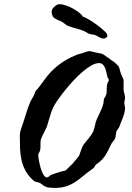

<svg xmlns="http://www.w3.org/2000/svg" viewBox="-20 -896 631 917"><path d="M144 -30.3Q118.7 -51.3 104.5 -75.9Q90.3 -100.6 83.7 -127.7Q77.1 -154.8 75.9 -184.3Q74.7 -213.9 74.7 -245.1Q74.7 -264.6 80.8 -280.5Q86.9 -296.4 92.3 -314.5Q99.1 -335.4 106.2 -358.6Q113.3 -381.8 122.6 -403.8Q125 -411.1 128.9 -417.7Q132.8 -424.3 136.7 -431.2Q140.6 -438 144 -445.1Q147.5 -452.1 148.9 -460.4Q158.2 -469.7 165.5 -479Q172.9 -488.3 179.4 -497.3Q186 -506.3 192.4 -515.4Q198.7 -524.4 206.5 -533.7Q233.9 -566.9 267.8 -591.6Q301.8 -616.2 340.8 -631.8Q343.3 -632.8 346.7 -634.5Q350.1 -636.2 351.1 -636.2Q366.2 -639.2 379.6 -644.5Q393.1 -649.9 407.2 -652.3Q410.6 -651.4 419.2 -649.4Q427.7 -647.5 436.8 -645.5Q445.8 -643.6 454.1 -641.8Q462.4 -640.1 465.8 -639.6Q472.7 -637.2 479 -632.3Q485.4 -627.4 491.2 -623.5Q491.2 -623 493.7 -621.8Q496.1 -620.6 498.8 -618.9Q501.5 -617.2 503.7 -615.5Q505.9 -613.8 506.3 -612.3Q510.7 -609.9 517.1 -605.5Q523.4 -601.1 530 -595.7Q536.6 -590.3 541.7 -584.5Q546.9 -578.6 549.3 -572.8Q552.2 -561.5 554.2 -554.9Q556.2 -548.3 558.3 -542.7Q560.5 -537.1 563.2 -531Q565.9 -524.9 570.3 -515.1V-464.4L577.1 -435.1V-428.2Q577.1 -421.9 575.4 -416.3Q573.7 -410.6 573.7 -403.8Q573.7 -398.4 575.4 -392.6Q577.1 -386.7 577.1 -380.9Q577.1 -369.1 574.2 -357.4Q571.3 -345.7 566.9 -334.2Q562.5 -322.8 557.6 -311.3Q552.7 -299.8 549.3 -289.1Q545.4 -282.2 541.5 -277.3Q537.6 -272.5 535.2 -266.1Q533.7 -259.8 533.2 -252Q532.7 -244.1 530.8 -236.3Q525.4 -226.6 519.8 -220.5Q514.2 -214.4 509.8 -205.1Q497.6 -176.3 482.2 -152.6Q466.8 -128.9 439.5 -110.8Q435.1 -106.9 432.4 -101.1Q429.7 -95.2 424.3 -91.3Q399.4 -74.2 379.9 -57.6Q360.4 -41 340.6 -27.8Q320.8 -14.6 297.4 -6.6Q273.9 1.5 241.2 1.5Q229 1.5 214.1 0Q199.2 -1.5 189.5 -9.3Q187.5 -9.3 185.1 -11.5Q182.6 -13.7 182.6 -14.2Q177.2 -18.6 172.6 -21Q168 -23.4 163.3 -24.7Q158.7 -25.9 154.1 -26.9Q149.4 -27.8 144 -30.3ZM162.6 -156.2Q162.6 -150.4 164.1 -140.4Q165.5 -130.4 168 -118.4Q170.4 -106.4 174.1 -94Q177.7 -81.5 182.4 -71.5Q187 -61.5 192.1 -55.2Q197.3 -48.8 203.1 -48.8Q207 -48.8 210 -50.5Q212.9 -52.2 215.3 -54.4Q217.8 -56.6 220.2 -58.6Q222.7 -60.5 226.1 -61.5Q229 -63 236.6 -65.4Q244.1 -67.9 252.4 -70.6Q260.7 -73.2 268.1 -75.4Q275.4 -77.6 278.3 -78.6Q279.3 -78.6 285.2 -79.6Q291 -80.6 293.5 -82L327.1 -114.7L357.4 -151.4L373.5 -195.8Q379.9 -207 388.2 -216.8Q396.5 -226.6 404.3 -236.3Q412.1 -246.1 418.9 -256.6Q425.8 -267.1 429.2 -279.8Q429.7 -280.8 430.9 -285.4Q432.1 -290 433.3 -295.4Q434.6 -300.8 435.5 -305.4Q436.5 -310.1 437 -311.5Q440.4 -322.8 445.6 -334Q450.7 -345.2 456.3 -356.4Q461.9 -367.7 466.6 -379.4Q471.2 -391.1 474.1 -403.8L476.6 -424.8Q478 -425.8 479.7 -428.7Q481.4 -431.6 483.2 -435.1Q484.9 -438.5 486.1 -441.4Q487.3 -444.3 487.8 -445.3Q489.3 -451.7 489.5 -458.5Q489.7 -465.3 489.7 -472.2Q489.7 -479 490.5 -485.6Q491.2 -492.2 493.7 -499Q493.7 -499.5 494.6 -502Q495.6 -504.4 497.1 -506.8Q498.5 -509.3 499.5 -511.7Q500.5 -514.2 500.5 -515.1L493.7 -526.4Q491.2 -534.7 489 -546.4Q486.8 -558.1 482.9 -568.8Q479 -579.6 471.9 -587.2Q464.8 -594.7 453.1 -594.7Q436.5 -594.7 416 -583Q395.5 -571.3 373.8 -552.7Q352.1 -534.2 330.8 -511.2Q309.6 -488.3 291.5 -465.8Q273.4 -443.4 259.5 -423.8Q245.6 -404.3 239.3 -392.6Q228 -373 221.4 -349.1Q214.8 -325.2 207 -301.8Q204.6 -292.5 200.2 -283.2Q195.8 -273.9 191.4 -265.1Q187 -256.8 183.1 -249Q179.2 -241.2 175.8 -231.4Q173.8 -225.6 173.6 -219.5Q173.3 -213.4 173.3 -208V-195.8Q173.3 -189.5 172.6 -182.9Q171.9 -176.3 168.5 -170.4Q168.5 -169.4 165.5 -165Q162.6 -160.6 162.6 -158.2ZM231.9 -818.4Q226.6 -829.1 226.6 -837.9Q226.6 -849.1 233.6 -857.9Q240.7 -866.7 252.9 -873.5Q257.3 -876 265.1 -876Q277.8 -876 295.4 -869.9Q313 -863.8 329.6 -854.5Q346.2 -845.2 359.1 -835Q372.1 -824.7 375.5 -816.4Q380.9 -815.4 391.1 -810.3Q401.4 -805.2 413.3 -797.6Q425.3 -790 438 -780.8Q450.7 -771.5 461.7 -762.7Q472.7 -753.9 480.5 -746.1Q488.3 -738.3 490.7 -733.9Q493.2 -728 493.2 -725.6Q493.2 -719.2 483.9 -714.4Q479.5 -711.9 473.6 -711.9Q467.8 -711.9 461.9 -714.4Q456.1 -716.8 450.4 -720.2Q444.8 -723.6 439.5 -726.3Q434.1 -729 428.7 -730Q416 -731.9 411.4 -732.9Q406.7 -733.9 404.3 -734.9Q401.9 -735.8 398.9 -738Q396 -740.2 387.2 -744.6Q377.4 -750 366.7 -753.4Q356 -756.8 345 -759.8Q334 -762.7 323 -765.9Q312 -769 301.3 -773.4Q300.3 -773.9 296.9 -776.6Q293.5 -779.3 289.6 -782.2Q285.6 -785.2 282 -787.6Q278.3 -790 277.8 -791Q272.9 -793.9 266.4 -796.4Q259.8 -798.8 253.2 -801.8Q246.6 -804.7 240.7 -808.6Q234.9 -812.5 231.9 -818.4Z"/></svg>

Font: IM FELL English
Style: Italic
Weight: 400
Italic angle: -18°
Designer: Igino Marini
Foundry: Igino Marini
Version: 3.00